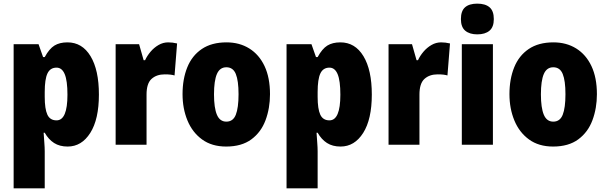

<svg xmlns="http://www.w3.org/2000/svg" viewBox="-20 -796 3339 1056"><path d="M351 -563Q432 -563 478 -487Q524 -411 524 -276Q524 -140 476.5 -65Q429 10 352 10Q308 10 277.5 -9.5Q247 -29 226 -66H220Q222 -34 224 -9Q226 16 226 36V240H55V-553H192L217 -482H226Q251 -528 279.5 -545.5Q308 -563 351 -563ZM291 -424Q256 -424 241 -392Q226 -360 226 -290V-263Q226 -197 240.5 -165.5Q255 -134 291 -134Q351 -134 351 -275Q351 -352 336 -388Q321 -424 291 -424Z M905 -563Q929 -563 954 -557L940 -381Q930 -384 917.5 -385.5Q905 -387 886 -387Q841 -387 813.5 -362Q786 -337 786 -276V0H616V-553H745L770 -465H778Q789 -489 808 -511.5Q827 -534 852 -548.5Q877 -563 905 -563Z M1465 -278Q1465 -201 1440.5 -135Q1416 -69 1362.5 -29.5Q1309 10 1224 10Q1145 10 1091.5 -29Q1038 -68 1011 -133.5Q984 -199 984 -278Q984 -361 1010 -425.5Q1036 -490 1090 -526.5Q1144 -563 1226 -563Q1297 -563 1351 -529.5Q1405 -496 1435 -432.5Q1465 -369 1465 -278ZM1157 -277Q1157 -203 1173 -165Q1189 -127 1225 -127Q1262 -127 1277 -165Q1292 -203 1292 -278Q1292 -352 1277 -389Q1262 -426 1225 -426Q1189 -426 1173 -389Q1157 -352 1157 -277Z M1852 -563Q1933 -563 1979 -487Q2025 -411 2025 -276Q2025 -140 1977.5 -65Q1930 10 1853 10Q1809 10 1778.5 -9.5Q1748 -29 1727 -66H1721Q1723 -34 1725 -9Q1727 16 1727 36V240H1556V-553H1693L1718 -482H1727Q1752 -528 1780.5 -545.5Q1809 -563 1852 -563ZM1792 -424Q1757 -424 1742 -392Q1727 -360 1727 -290V-263Q1727 -197 1741.5 -165.5Q1756 -134 1792 -134Q1852 -134 1852 -275Q1852 -352 1837 -388Q1822 -424 1792 -424Z M2406 -563Q2430 -563 2455 -557L2441 -381Q2431 -384 2418.5 -385.5Q2406 -387 2387 -387Q2342 -387 2314.5 -362Q2287 -337 2287 -276V0H2117V-553H2246L2271 -465H2279Q2290 -489 2309 -511.5Q2328 -534 2353 -548.5Q2378 -563 2406 -563Z M2605 -776Q2649 -776 2672.5 -756Q2696 -736 2696 -691Q2696 -647 2672 -627Q2648 -607 2605 -607Q2563 -607 2539 -627Q2515 -647 2515 -691Q2515 -736 2538 -756Q2561 -776 2605 -776ZM2691 -553V0H2520V-553Z M3263 -278Q3263 -201 3238.5 -135Q3214 -69 3160.5 -29.5Q3107 10 3022 10Q2943 10 2889.5 -29Q2836 -68 2809 -133.5Q2782 -199 2782 -278Q2782 -361 2808 -425.5Q2834 -490 2888 -526.5Q2942 -563 3024 -563Q3095 -563 3149 -529.5Q3203 -496 3233 -432.5Q3263 -369 3263 -278ZM2955 -277Q2955 -203 2971 -165Q2987 -127 3023 -127Q3060 -127 3075 -165Q3090 -203 3090 -278Q3090 -352 3075 -389Q3060 -426 3023 -426Q2987 -426 2971 -389Q2955 -352 2955 -277Z"/></svg>

Font: Noto Sans Khmer UI Condensed Black
Style: Regular
Weight: 900
Width: 3
Designer: Danh Hong and the Monotype Design Team
Foundry: Monotype Imaging Inc.
Version: Version 2.002; ttfautohint (v1.8.4.7-5d5b)